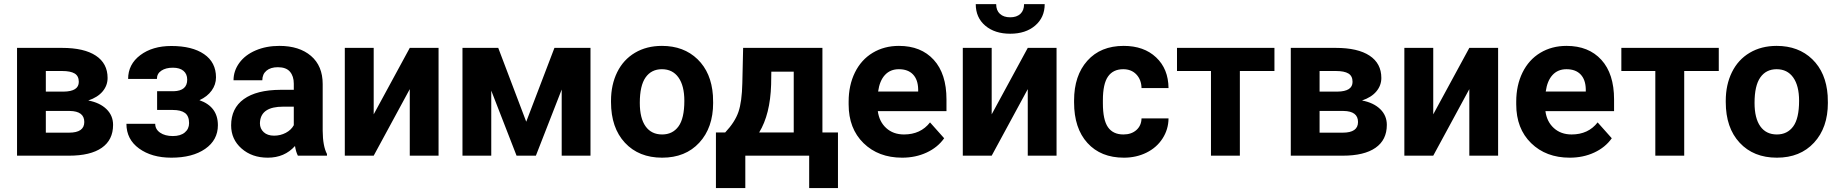

<svg xmlns="http://www.w3.org/2000/svg" viewBox="-20 -763 9011 941"><path d="M63.5 0V-528.3H284.2Q392.1 -528.3 449.7 -490.2Q507.3 -452.1 507.3 -380.9Q507.3 -344.2 483.2 -315.2Q459 -286.1 412.6 -270.5Q469.2 -259.8 501.7 -228.3Q534.2 -196.8 534.2 -150.9Q534.2 -77.1 478.8 -38.6Q423.3 0 317.9 0ZM204.6 -219.2V-112.8H318.4Q393.1 -112.8 393.1 -165Q393.1 -218.3 321.8 -219.2ZM204.6 -314H292Q366.2 -314.9 366.2 -361.8Q366.2 -390.6 345.9 -402.8Q325.7 -415 284.2 -415H204.6Z M897.5 -372.6Q897.5 -400.4 879.2 -415.8Q860.8 -431.2 827.1 -431.2Q792.5 -431.2 770.8 -416.7Q749 -402.3 749 -376H607.9Q607.9 -447.8 667.5 -492.7Q727.1 -537.6 819.8 -537.6Q921.9 -537.6 980.2 -497.6Q1038.6 -457.5 1038.6 -383.8Q1038.6 -348.6 1017.3 -319.1Q996.1 -289.6 957.5 -272Q1047.9 -240.2 1047.9 -149.4Q1047.9 -76.7 985.6 -33.4Q923.3 9.8 819.8 9.8Q723.6 9.8 661.6 -35.2Q599.6 -80.1 599.6 -156.2H740.7Q740.7 -129.4 764.6 -112.8Q788.6 -96.2 827.1 -96.2Q864.7 -96.2 885.7 -113.8Q906.7 -131.3 906.7 -159.7Q906.7 -194.3 886.7 -209.2Q866.7 -224.1 826.7 -224.1H750V-315.9H831.5Q897.5 -317.9 897.5 -372.6Z M1439.9 0Q1430.2 -19 1425.8 -47.4Q1374.5 9.8 1292.5 9.8Q1214.8 9.8 1163.8 -35.2Q1112.8 -80.1 1112.8 -148.4Q1112.8 -232.4 1175 -277.3Q1237.3 -322.3 1355 -322.8H1419.9V-353Q1419.9 -389.6 1401.1 -411.6Q1382.3 -433.6 1341.8 -433.6Q1306.2 -433.6 1285.9 -416.5Q1265.6 -399.4 1265.6 -369.6H1124.5Q1124.5 -415.5 1152.8 -454.6Q1181.2 -493.7 1232.9 -515.9Q1284.7 -538.1 1349.1 -538.1Q1446.8 -538.1 1504.2 -489Q1561.5 -439.9 1561.5 -351.1V-122.1Q1562 -46.9 1582.5 -8.3V0ZM1323.2 -98.1Q1354.5 -98.1 1380.9 -112.1Q1407.2 -126 1419.9 -149.4V-240.2H1367.2Q1261.2 -240.2 1254.4 -167L1253.9 -158.7Q1253.9 -132.3 1272.5 -115.2Q1291 -98.1 1323.2 -98.1Z M1988.3 -528.3H2129.4V0H1988.3V-326.2L1811.5 0H1669.9V-528.3H1811.5V-202.6Z M2559.1 -166.5 2697.3 -528.3H2874V0H2732.9V-324.2L2606.4 0H2511.7L2387.7 -318.8V0H2246.6V-528.3H2421.9Z M2974.6 -269Q2974.6 -347.7 3004.9 -409.2Q3035.2 -470.7 3092 -504.4Q3148.9 -538.1 3224.1 -538.1Q3331.1 -538.1 3398.7 -472.7Q3466.3 -407.2 3474.1 -294.9L3475.1 -258.8Q3475.1 -137.2 3407.2 -63.7Q3339.4 9.8 3225.1 9.8Q3110.8 9.8 3042.7 -63.5Q2974.6 -136.7 2974.6 -262.7ZM3115.7 -258.8Q3115.7 -183.6 3144 -143.8Q3172.4 -104 3225.1 -104Q3276.4 -104 3305.2 -143.3Q3334 -182.6 3334 -269Q3334 -342.8 3305.2 -383.3Q3276.4 -423.8 3224.1 -423.8Q3172.4 -423.8 3144 -383.5Q3115.7 -343.3 3115.7 -258.8Z M3534.2 -113.8Q3582 -164.6 3599.1 -214.4Q3616.2 -264.2 3618.2 -355.5L3622.1 -528.3H4010.7V-113.8H4086.9V158.7H3945.8V0H3632.8V158.7H3488.8V-113.8ZM3700.7 -113.8H3870.1V-411.6H3760.3L3759.3 -348.1Q3754.9 -202.6 3700.7 -113.8Z M4401.4 9.8Q4285.2 9.8 4212.2 -61.5Q4139.2 -132.8 4139.2 -251.5V-265.1Q4139.2 -344.7 4169.9 -407.5Q4200.7 -470.2 4257.1 -504.2Q4313.5 -538.1 4385.7 -538.1Q4494.1 -538.1 4556.4 -469.7Q4618.7 -401.4 4618.7 -275.9V-218.3H4282.2Q4289.1 -166.5 4323.5 -135.3Q4357.9 -104 4410.6 -104Q4492.2 -104 4538.1 -163.1L4607.4 -85.4Q4575.7 -40.5 4521.5 -15.4Q4467.3 9.8 4401.4 9.8ZM4385.3 -423.8Q4343.3 -423.8 4317.1 -395.5Q4291 -367.2 4283.7 -314.5H4480V-325.7Q4479 -372.6 4454.6 -398.2Q4430.2 -423.8 4385.3 -423.8Z M5017.1 -528.3H5158.2V0H5017.1V-326.2L4840.3 0H4698.7V-528.3H4840.3V-202.6ZM5100.1 -742.7Q5100.1 -677.7 5053.5 -637.7Q5006.8 -597.7 4931.2 -597.7Q4855.5 -597.7 4808.8 -637.2Q4762.2 -676.8 4762.2 -742.7H4862.3Q4862.3 -711.9 4880.6 -695.1Q4898.9 -678.2 4931.2 -678.2Q4962.9 -678.2 4981 -695.1Q4999 -711.9 4999 -742.7Z M5485.8 -104Q5524.9 -104 5549.3 -125.5Q5573.7 -147 5574.7 -182.6H5707Q5706.5 -128.9 5677.7 -84.2Q5648.9 -39.6 5598.9 -14.9Q5548.8 9.8 5488.3 9.8Q5375 9.8 5309.6 -62.3Q5244.1 -134.3 5244.1 -261.2V-270.5Q5244.1 -392.6 5309.1 -465.3Q5374 -538.1 5487.3 -538.1Q5586.4 -538.1 5646.2 -481.7Q5706.1 -425.3 5707 -331.5H5574.7Q5573.7 -372.6 5549.3 -398.2Q5524.9 -423.8 5484.9 -423.8Q5435.5 -423.8 5410.4 -387.9Q5385.3 -352.1 5385.3 -271.5V-256.8Q5385.3 -175.3 5410.2 -139.6Q5435.1 -104 5485.8 -104Z M6226.1 -415H6056.6V0H5915V-415H5748.5V-528.3H6226.1Z M6306.2 0V-528.3H6526.9Q6634.8 -528.3 6692.4 -490.2Q6750 -452.1 6750 -380.9Q6750 -344.2 6725.8 -315.2Q6701.7 -286.1 6655.3 -270.5Q6711.9 -259.8 6744.4 -228.3Q6776.9 -196.8 6776.9 -150.9Q6776.9 -77.1 6721.4 -38.6Q6666 0 6560.5 0ZM6447.3 -219.2V-112.8H6561Q6635.7 -112.8 6635.7 -165Q6635.7 -218.3 6564.5 -219.2ZM6447.3 -314H6534.7Q6608.9 -314.9 6608.9 -361.8Q6608.9 -390.6 6588.6 -402.8Q6568.4 -415 6526.9 -415H6447.3Z M7181.2 -528.3H7322.3V0H7181.2V-326.2L7004.4 0H6862.8V-528.3H7004.4V-202.6Z M7673.3 9.8Q7557.1 9.8 7484.1 -61.5Q7411.1 -132.8 7411.1 -251.5V-265.1Q7411.1 -344.7 7441.9 -407.5Q7472.7 -470.2 7529.1 -504.2Q7585.4 -538.1 7657.7 -538.1Q7766.1 -538.1 7828.4 -469.7Q7890.6 -401.4 7890.6 -275.9V-218.3H7554.2Q7561 -166.5 7595.5 -135.3Q7629.9 -104 7682.6 -104Q7764.2 -104 7810.1 -163.1L7879.4 -85.4Q7847.7 -40.5 7793.5 -15.4Q7739.3 9.8 7673.3 9.8ZM7657.2 -423.8Q7615.2 -423.8 7589.1 -395.5Q7563 -367.2 7555.7 -314.5H7752V-325.7Q7751 -372.6 7726.6 -398.2Q7702.1 -423.8 7657.2 -423.8Z M8403.8 -415H8234.4V0H8092.8V-415H7926.3V-528.3H8403.8Z M8438 -269Q8438 -347.7 8468.3 -409.2Q8498.5 -470.7 8555.4 -504.4Q8612.3 -538.1 8687.5 -538.1Q8794.4 -538.1 8862.1 -472.7Q8929.7 -407.2 8937.5 -294.9L8938.5 -258.8Q8938.5 -137.2 8870.6 -63.7Q8802.7 9.8 8688.5 9.8Q8574.2 9.8 8506.1 -63.5Q8438 -136.7 8438 -262.7ZM8579.1 -258.8Q8579.1 -183.6 8607.4 -143.8Q8635.7 -104 8688.5 -104Q8739.7 -104 8768.6 -143.3Q8797.4 -182.6 8797.4 -269Q8797.4 -342.8 8768.6 -383.3Q8739.7 -423.8 8687.5 -423.8Q8635.7 -423.8 8607.4 -383.5Q8579.1 -343.3 8579.1 -258.8Z"/></svg>

Font: SteelSelectRoboto
Style: Roboto-Bold
Weight: 700
Designer: Google
Version: Version 2.137; 2017